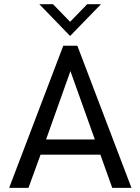

<svg xmlns="http://www.w3.org/2000/svg" viewBox="-20 -912 682 932"><path d="M320.3 -737.3 170.9 -891.6H237.3L320.3 -806.2L403.3 -891.6H470.2ZM24.4 0 287.1 -689.9H355.5L618.2 0H524.9L467.3 -161.1H176.8L118.2 0ZM203.6 -234.9H440.4L321.8 -566.9Z"/></svg>

Font: HK Grotesk Medium Legacy
Style: Regular
Weight: 500
Designer: Alfredo Marco Pradil
Foundry: Hanken Design Co.
Version: Version 2.022;PS 002.022;hotconv 1.0.88;makeotf.lib2.5.64775